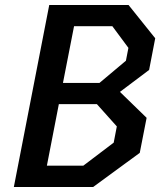

<svg xmlns="http://www.w3.org/2000/svg" viewBox="-20 -750 660 770"><path d="M35.5 0H353.5L540.5 -137L568 -277.5L461 -381.5L578 -469.5L602.5 -596.5L495.5 -730H177.5ZM168 -85.5 216 -332.5H368.5L448.5 -243L436 -178L314 -85.5ZM232.5 -417.5 277 -645H430.5L495 -558L485 -506.5L379 -417.5Z"/></svg>

Font: Monaspace Krypton Medium
Style: Italic
Weight: 500
Italic angle: -11°
Designer: Riley Cran & the Lettermatic Team
Foundry: Lettermatic
Version: Version 1.101 (Monaspace Krypton)